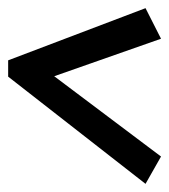

<svg xmlns="http://www.w3.org/2000/svg" viewBox="1 -639 415 471"><g transform="rotate(-90 208.5 -403.5)"><path d="M60 -216 -7 -254 256 -591H296L424 -254L349 -216L257 -478Z"/></g></svg>

Font: Piazzolla SC SemiBold
Style: Italic
Weight: 600
Italic angle: -11.3°
Designer: Juan Pablo del Peral
Foundry: Huerta Tipografica
Version: Version 1.330